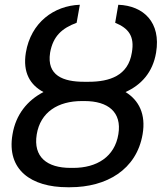

<svg xmlns="http://www.w3.org/2000/svg" viewBox="-20 -780 682 810"><path d="M264.6 9.9H275.9C428.3 9.9 556.1 -63.2 581.7 -214.1C595.9 -297.6 566.4 -356.9 509.6 -391.7C575.6 -421.5 624.6 -474.4 638.5 -558.2C659.8 -685.4 585.9 -756 479 -759.9L465.9 -683.9C522 -660.9 548.7 -627.5 536.2 -557.9C521 -460.9 442.5 -435 354 -435H334.5C247.5 -435 176.1 -460.6 191.4 -557.9C203.8 -627.5 241.5 -660.9 303.3 -683.9L316.8 -759.9C207.4 -756 110.4 -685 89.1 -558.2C75.3 -474.1 107.2 -421.5 163.4 -391.7C95.5 -356.5 46.5 -296.9 32.7 -212.7C7.1 -63.2 111.9 9.9 264.6 9.9ZM134.9 -212.7C150.2 -307.2 225.1 -353.7 325.3 -353.7H336.6C435.7 -353.7 494.7 -307.2 479.4 -214.1C464.1 -118.3 388.1 -71.7 289.1 -71.7H277.7C177.6 -71.7 119.7 -118.3 134.9 -212.7Z"/></svg>

Font: Margiela Sans Text
Style: Italic
Weight: 400
Italic angle: -9.39999°
Designer: Stefan Endress, Andreas Faust
Version: Version 1.100;FEAKit 1.0